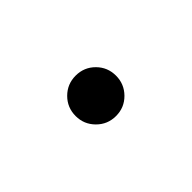

<svg xmlns="http://www.w3.org/2000/svg" viewBox="-5 -736 597 597"><g transform="rotate(-45 293.0 -438.0)"><path d="M293 -349.1Q255.9 -349.1 230 -375.2Q204.1 -401.3 204.1 -437.9Q204.1 -475.1 230 -501Q255.9 -526.9 293 -526.9Q330.2 -526.9 356 -501Q381.8 -475.2 381.8 -438Q381.8 -401.4 356 -375.2Q330.2 -349.1 293 -349.1Z"/></g></svg>

Font: Cascadia Mono
Style: Regular
Weight: 400
Monospace: yes
Designer: Aaron Bell
Foundry: Saja Typeworks
Version: Version 2404.023